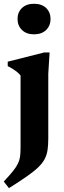

<svg xmlns="http://www.w3.org/2000/svg" viewBox="-28 -738 340 1018"><path d="M152.5 -556Q112 -556 88.5 -579Q65 -602 65 -637.5Q65 -673 88.5 -695.5Q112 -718 152.5 -718Q193 -718 216.5 -695.5Q240 -673 240 -637.5Q240 -602 216.5 -579Q193 -556 152.5 -556ZM81 -337.5Q74.5 -346.5 63.8 -355.2Q53 -364 40 -372.2Q27 -380.5 13 -387.5V-411L207 -460H235L228 -347V-4.5Q228 30.5 224.2 56.8Q220.5 83 209 105Q197.5 127 174.8 149Q152 171 114 197.5Q76 224 19.5 259.5L-8 224.5Q23 191.5 41 169Q59 146.5 67.5 128.5Q76 110.5 78.5 91.2Q81 72 81 45.5Z"/></svg>

Font: Newsreader 16pt 16pt
Style: Bold
Weight: 700
Version: Version 1.003